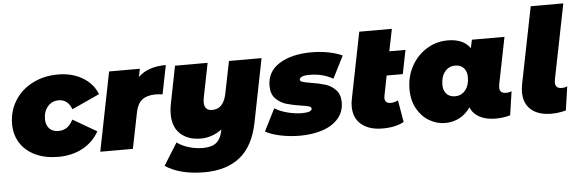

<svg xmlns="http://www.w3.org/2000/svg" viewBox="-55 -932 4012 1326"><g transform="rotate(-5 1950.5 -269.0)"><path d="M19 -243Q19 -332 63 -403.5Q107 -475 186 -516Q265 -557 364 -557Q461 -557 533.5 -514Q606 -471 635 -397L443 -309Q417 -379 353 -379Q307 -379 277.5 -345Q248 -311 248 -257Q248 -217 270.5 -192.5Q293 -168 334 -168Q368 -168 392.5 -184.5Q417 -201 436 -238L601 -142Q560 -69 486.5 -29.5Q413 10 317 10Q228 10 160.5 -21.5Q93 -53 56 -110Q19 -167 19 -243Z M1112 -557 1072 -357Q1047 -361 1023 -361Q965 -361 931.5 -335.5Q898 -310 886 -253L835 0H609L718 -547H931L920 -491Q987 -557 1112 -557Z M1775 -547 1688 -110Q1656 53 1561.5 128.5Q1467 204 1314 204Q1146 204 1043 136L1139 -18Q1172 7 1220.5 21.5Q1269 36 1318 36Q1381 36 1412 9.5Q1443 -17 1453 -70L1455 -80Q1422 -55 1384.5 -42.5Q1347 -30 1310 -30Q1222 -30 1169 -78Q1116 -126 1116 -216Q1116 -250 1123 -285L1175 -547H1401L1354 -312Q1350 -288 1350 -278Q1350 -220 1405 -220Q1483 -220 1504 -324L1549 -547Z M1754 -40 1832 -194Q1871 -170 1922.5 -157Q1974 -144 2022 -144Q2089 -144 2089 -170Q2089 -181 2071.5 -186.5Q2054 -192 2016 -197Q1957 -206 1916 -218.5Q1875 -231 1844 -262.5Q1813 -294 1813 -350Q1813 -451 1899 -504Q1985 -557 2121 -557Q2181 -557 2236.5 -546.5Q2292 -536 2335 -516L2257 -362Q2186 -403 2094 -403Q2058 -403 2041.5 -395Q2025 -387 2025 -376Q2025 -365 2042 -359.5Q2059 -354 2100 -347Q2158 -338 2198.5 -325.5Q2239 -313 2269.5 -281.5Q2300 -250 2300 -195Q2300 -129 2259.5 -82.5Q2219 -36 2149.5 -13Q2080 10 1994 10Q1923 10 1857 -4Q1791 -18 1754 -40Z M2598 -215Q2596 -203 2596 -199Q2596 -161 2638 -161Q2660 -161 2688 -174L2714 -22Q2656 10 2566 10Q2473 10 2419.5 -34.5Q2366 -79 2366 -160Q2366 -186 2372 -214L2463 -670H2689L2658 -517H2770L2737 -352H2625Z M3475 -169 3451 -4Q3401 10 3351 10Q3282 10 3237 -15Q3192 -40 3176 -83Q3109 10 2999 10Q2943 10 2891 -20Q2839 -50 2806.5 -107.5Q2774 -165 2774 -243Q2774 -331 2813.5 -403Q2853 -475 2920 -516Q2987 -557 3065 -557Q3175 -557 3221 -489L3233 -547H3459L3394 -222Q3392 -206 3392 -202Q3392 -161 3436 -161Q3459 -161 3475 -169ZM3183 -293Q3183 -332 3161.5 -355.5Q3140 -379 3102 -379Q3058 -379 3030.5 -345Q3003 -311 3003 -254Q3003 -215 3024.5 -191.5Q3046 -168 3084 -168Q3128 -168 3155.5 -202Q3183 -236 3183 -293Z M3546 -156Q3546 -182 3552 -212L3658 -742H3884L3780 -222Q3778 -208 3778 -203Q3778 -161 3822 -161Q3845 -161 3861 -169L3837 -4Q3787 10 3737 10Q3646 10 3596 -33.5Q3546 -77 3546 -156Z"/></g></svg>

Font: Montserrat Alternates Black
Style: Italic
Weight: 900
Italic angle: -11.3°
Designer: Julieta Ulanovsky
Foundry: Julieta Ulanovsky
Version: Version 7.200